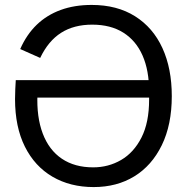

<svg xmlns="http://www.w3.org/2000/svg" viewBox="-20 -742 764 779"><path d="M360 17Q265 17 193 -25Q121 -67 81 -147Q41 -227 41 -340Q41 -358 42 -380.5Q43 -403 44 -417H616V-346H92L132 -360Q128 -267 153.5 -200Q179 -133 231 -98Q283 -63 358 -63Q420 -63 471.5 -93Q523 -123 554 -184Q585 -245 585 -338V-371Q585 -456 558.5 -516.5Q532 -577 480.5 -609.5Q429 -642 354 -642Q280 -642 228 -609Q176 -576 143 -507L62 -543Q88 -602 129 -641.5Q170 -681 226 -701.5Q282 -722 352 -722Q455 -722 528 -676Q601 -630 639 -547Q677 -464 677 -352Q677 -236 636.5 -153Q596 -70 525 -26.5Q454 17 360 17Z"/></svg>

Font: TikTok Sans 24pt
Style: Regular
Weight: 400
Version: Version 4.000